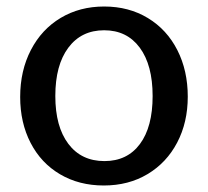

<svg xmlns="http://www.w3.org/2000/svg" viewBox="-20 -560 639 590"><path d="M42 -262Q42 -343 75 -406.5Q108 -470 166.5 -505Q225 -540 300 -540Q376 -540 434.5 -504.5Q493 -469 525 -406Q557 -343 557 -263Q557 -184 524.5 -122Q492 -60 433.5 -25Q375 10 299 10Q223 10 164.5 -24.5Q106 -59 74 -121Q42 -183 42 -262ZM449 -265Q449 -360 409.5 -413.5Q370 -467 300 -467Q230 -467 190 -413.5Q150 -360 150 -265Q150 -171 190 -118Q230 -65 301 -65Q371 -65 410 -117.5Q449 -170 449 -265Z"/></svg>

Font: n
Style: Regular
Weight: 500
Designer: Pablo Impallari, Rodrigo Fuenzalida
Foundry: Impallari Type
Version: Version 1.002; ttfautohint (v1.5)